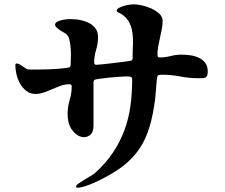

<svg xmlns="http://www.w3.org/2000/svg" viewBox="-20 -814 1040 889"><path d="M413 -233Q413 -199 394 -186.5Q375 -174 352.5 -181.5Q330 -189 311.5 -215.5Q293 -242 293 -287Q293 -319 302.5 -350.5Q312 -382 312 -414Q312 -424 302 -424Q281 -424 261.5 -417Q242 -410 222.5 -401.5Q203 -393 183.5 -386Q164 -379 143 -379Q120 -379 102.5 -392.5Q85 -406 73.5 -426Q62 -446 56.5 -469Q51 -492 51 -512Q51 -521 58.5 -520Q66 -519 75 -513.5Q84 -508 93 -501.5Q102 -495 105 -494Q109 -492 124 -492Q139 -492 160 -492Q181 -492 204.5 -493Q228 -494 249 -495.5Q270 -497 284.5 -499Q299 -501 303 -503L304 -504L307 -511Q307 -524 308 -545Q309 -566 307.5 -588Q306 -610 301.5 -629Q297 -648 287 -656Q282 -660 273.5 -664.5Q265 -669 256.5 -675Q248 -681 241.5 -687Q235 -693 235 -700Q235 -709 249.5 -715.5Q264 -722 286.5 -724.5Q309 -727 334.5 -724Q360 -721 382.5 -712Q405 -703 419.5 -686Q434 -669 434 -643Q434 -613 425 -583.5Q416 -554 416 -524Q416 -514 426 -514Q432 -514 456.5 -516.5Q481 -519 509.5 -522.5Q538 -526 561 -529Q584 -532 587 -533Q594 -536 594 -543Q594 -573 595.5 -605Q597 -637 592.5 -666.5Q588 -696 572.5 -720Q557 -744 523 -759L520 -764Q521 -772 531 -777.5Q541 -783 554.5 -787Q568 -791 581 -792.5Q594 -794 600 -794Q615 -794 637.5 -789Q660 -784 681 -774.5Q702 -765 717.5 -750.5Q733 -736 733 -718Q733 -698 729 -678Q725 -658 720.5 -638Q716 -618 712.5 -598Q709 -578 709 -558Q709 -548 719 -548Q745 -548 770 -554.5Q795 -561 821 -561Q840 -561 861.5 -558Q883 -555 901 -546.5Q919 -538 930.5 -522.5Q942 -507 942 -483Q942 -470 939 -463.5Q936 -457 930 -454.5Q924 -452 915.5 -452Q907 -452 897 -452Q855 -452 814 -460Q773 -468 731 -468Q725 -468 720 -467.5Q715 -467 710 -464Q707 -455 706 -443.5Q705 -432 704 -422Q702 -398 700 -373.5Q698 -349 694 -325Q683 -253 663 -199Q643 -145 610 -104Q577 -63 529.5 -30.5Q482 2 416 32Q401 39 378 47Q355 55 338 55Q332 55 332 50Q332 44 344 35.5Q356 27 371 18Q386 9 400.5 0.5Q415 -8 420 -13Q470 -58 503 -107.5Q536 -157 556 -211Q576 -265 584 -324Q592 -383 592 -449Q592 -454 588 -456.5Q584 -459 579 -459.5Q574 -460 568.5 -460Q563 -460 560 -460Q554 -460 531 -458.5Q508 -457 483.5 -454.5Q459 -452 438.5 -449Q418 -446 416 -443Q415 -441 414.5 -439.5Q414 -438 413 -436Z"/></svg>

Font: SoukouMincho
Style: Regular
Weight: 400
Designer: Dr. Ken Lunde (project architect, glyph set definition & overall production); Masataka HATTORI  (production & ideograph 
Foundry: Adobe Systems Incorporated
Version: Version 1.00